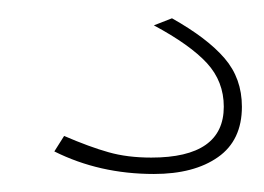

<svg xmlns="http://www.w3.org/2000/svg" viewBox="-20 -28 292 212"><path d="M149.9 164.1Q89.8 164.1 40 139.2L50.8 122.1Q79.1 134.3 99.9 140.1Q120.6 146 147 146Q227.1 146 227.1 89.8Q227.1 62 208.5 41.7Q189.9 21.5 149.9 0L169.9 -7.8Q209 14.2 228 36.4Q247.1 58.6 247.1 89.8Q247.1 127 220.7 145.5Q194.3 164.1 149.9 164.1Z"/></svg>

Font: Rawline Thin
Style: Regular
Weight: 250
Designer: Matt McInerney, Pablo Impallari, Rodrigo Fuenzalida
Foundry: Matt McInerney, Pablo Impallari, Rodrigo Fuenzalida
Version: Version 4.020;PS 004.020;hotconv 1.0.88;makeotf.lib2.5.64775